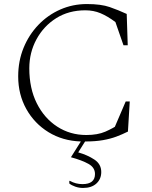

<svg xmlns="http://www.w3.org/2000/svg" viewBox="-20 -690 754 950"><path d="M388 221Q450 221 450 171Q450 139 418 121Q386 103 331 88L380 10Q290 7 220 -36Q150 -79 110 -151Q70 -223 70 -312Q70 -388 96.5 -453Q123 -518 170 -567Q217 -616 278.5 -643Q340 -670 410 -670Q480 -670 523 -655Q566 -640 607 -621L612 -466H591L551 -581Q512 -610 477.5 -624.5Q443 -639 402 -639Q320 -639 258 -600Q196 -561 160.5 -495.5Q125 -430 125 -352Q125 -253 162 -179Q199 -105 263 -63.5Q327 -22 407 -22Q463 -22 501 -38.5Q539 -55 573 -78L548 -62L602 -188H622L613 -39Q585 -25 555.5 -14Q526 -3 489 3.5Q452 10 401 10L367 64Q413 77 447 99.5Q481 122 481 161Q481 196 457 218Q433 240 391 240Q371 240 352.5 233.5Q334 227 323 218V205H326Q355 221 388 221Z"/></svg>

Font: Spectral ExtraLight
Style: Regular
Weight: 275
Designer: Jean-Baptiste Levee
Foundry: Production Type
Version: Version 2.001